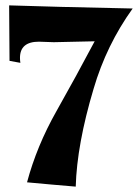

<svg xmlns="http://www.w3.org/2000/svg" viewBox="-20 -713 521 718"><path d="M181.2 -555.2 125.5 -557.1Q54.7 -557.1 54.7 -496.6Q54.7 -487.8 56.2 -478Q42.5 -480 15.6 -485.4Q14.2 -639.2 14.2 -692.9Q170.4 -687.5 476.1 -681.2Q377.9 -544.4 330.1 -381.3Q267.6 -172.4 263.2 -15.1Q208 -19.5 172.1 -22.9Q136.2 -26.4 81.1 -31.2Q117.2 -166.5 190.7 -296.6Q264.2 -426.8 334 -558.6Q334 -558.6 181.2 -555.2Z"/></svg>

Font: UnifrakturCook
Style: Bold
Weight: 700
Designer: j. 'mach' wust
Version: Version 2011-09-01